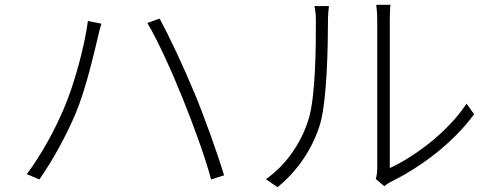

<svg xmlns="http://www.w3.org/2000/svg" viewBox="-20 -762 2040 795"><path d="M243 -309C209 -229 154 -125 91 -41L143 -19C201 -102 253 -199 291 -287C337 -395 371 -550 385 -607C389 -627 394 -645 400 -664L344 -675C330 -567 286 -408 243 -309ZM735 -358C778 -252 830 -111 854 -19L908 -36C882 -122 829 -271 786 -375C740 -486 679 -615 641 -685L590 -667C634 -594 694 -460 735 -358Z M1129 13C1212 -53 1277 -150 1307 -254C1334 -354 1338 -570 1338 -676C1338 -699 1340 -721 1342 -737H1282C1286 -718 1288 -699 1288 -676C1288 -569 1287 -364 1258 -269C1226 -166 1163 -78 1081 -20ZM1571 9C1580 2 1588 -4 1600 -10C1718 -68 1854 -167 1943 -289L1912 -333C1830 -210 1693 -112 1594 -66V-675C1594 -709 1595 -731 1597 -742H1538C1539 -731 1542 -709 1542 -675V-67C1542 -51 1540 -34 1536 -21Z"/></svg>

Font: Genne Gothic Light
Style: Regular
Weight: 300
Designer: Ryoko NISHIZUKA (kana & ideographs); Paul D. Hunt (Latin, Greek & Cyrillic); Wenlong ZHANG (bopomofo); Sandoll Communica
Foundry: Adobe Systems Incorporated
Version: Version 1.004;PS 1.004;hotconv 16.6.51;makeotf.lib2.5.65220